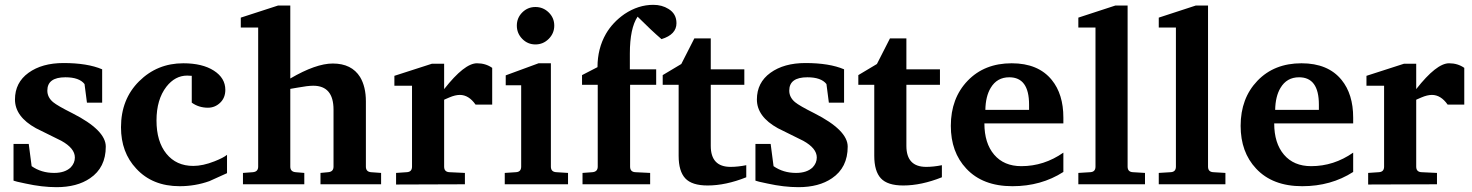

<svg xmlns="http://www.w3.org/2000/svg" viewBox="-20 -763 6093 795"><path d="M418 -156Q418 -69 353 -25Q299 12 214 12Q154 12 86 -3Q42 -12 36 -15V-167H99L111 -75Q151 -47 204 -47Q249 -47 273 -70Q290 -88 290 -111Q290 -149 234 -180Q182 -206 129 -232Q42 -280 42 -351Q42 -421 98 -461.5Q154 -502 243 -502Q342 -502 403 -476V-338H340L330 -415Q308 -443 251 -443Q176 -443 176 -388Q176 -360 200 -340Q218 -325 280 -294Q418 -224 418 -156Z M920 -46Q852 -15 847 -13Q788 8 724 8Q611 8 544 -65Q481 -132 481 -236Q481 -352 556 -426.5Q631 -501 739 -501Q818 -501 865.5 -470.5Q913 -440 913 -391Q913 -358 891.5 -337.5Q870 -317 841 -317Q803 -317 774 -338V-449Q766 -450 755 -450Q705 -450 669 -404Q628 -351 628 -264Q628 -177 669 -126.5Q710 -76 780 -76Q820 -76 868 -95Q906 -110 920 -122Z M1558 0H1307V-47L1339 -50Q1361 -52 1361 -73V-309Q1361 -408 1277 -408Q1254 -408 1211 -400Q1197 -397 1182 -395V-73Q1182 -52 1204 -50L1240 -47V0H986V-47L1027 -50Q1049 -52 1049 -73V-649H977V-690L1131 -740H1182V-438Q1288 -500 1358 -500Q1436 -500 1471 -444Q1495 -404 1495 -343V-73Q1495 -52 1516 -50L1558 -47Z M2018 -330H1949Q1921 -370 1884 -370Q1865 -370 1840.5 -359.5Q1816 -349 1817 -349Q1817 -350 1819 -352V-73Q1819 -51 1841 -50L1905 -47V0L1620 1V-47L1664 -50Q1686 -51 1686 -73V-408H1613V-449L1768 -499H1819V-394Q1903 -501 1955 -501Q1991 -501 2018 -482Z M2275 -657Q2275 -625 2252 -602Q2229 -579 2197 -579Q2165 -579 2142.5 -602Q2120 -625 2120 -657Q2120 -689 2142.5 -711.5Q2165 -734 2197 -734Q2229 -734 2252 -711.5Q2275 -689 2275 -657ZM2332 0H2070V-47L2116 -50Q2138 -51 2138 -73V-410H2074V-451L2210 -501H2261V-73Q2261 -51 2284 -50L2332 -47Z M2781 -667Q2781 -620 2719 -601Q2677 -637 2620 -694Q2588 -646 2588 -541V-476H2697V-412H2589V-73Q2589 -51 2611 -50L2672 -47V0H2392V-47L2433 -50Q2455 -52 2455 -73V-412H2390V-452L2454 -485Q2454 -562 2489 -623Q2517 -671 2566 -705Q2623 -743 2685 -743Q2721 -743 2748 -726Q2781 -706 2781 -667Z M3070 -29Q2985 5 2910 5Q2845 5 2817.5 -24.5Q2790 -54 2790 -118V-412H2724V-452L2801 -498L2855 -604H2923V-476H3062V-412H2923V-159Q2923 -72 3005 -72Q3035 -72 3070 -79Z M3490 -156Q3490 -69 3425 -25Q3371 12 3286 12Q3226 12 3158 -3Q3114 -12 3108 -15V-167H3171L3183 -75Q3223 -47 3276 -47Q3321 -47 3345 -70Q3362 -88 3362 -111Q3362 -149 3306 -180Q3254 -206 3201 -232Q3114 -280 3114 -351Q3114 -421 3170 -461.5Q3226 -502 3315 -502Q3414 -502 3475 -476V-338H3412L3402 -415Q3380 -443 3323 -443Q3248 -443 3248 -388Q3248 -360 3272 -340Q3290 -325 3352 -294Q3490 -224 3490 -156Z M3880 -29Q3795 5 3720 5Q3655 5 3627.5 -24.5Q3600 -54 3600 -118V-412H3534V-452L3611 -498L3665 -604H3733V-476H3872V-412H3733V-159Q3733 -72 3815 -72Q3845 -72 3880 -79Z M4383 -51Q4291 8 4172 8Q4049 8 3981 -65Q3917 -133 3917 -242Q3917 -356 3986.5 -428.5Q4056 -501 4169 -501Q4279 -501 4335 -432Q4383 -373 4383 -276V-252H4056Q4056 -170 4096.5 -122.5Q4137 -75 4209 -75Q4303 -75 4383 -131ZM4241 -308V-330Q4241 -443 4159 -443Q4108 -443 4082 -399Q4061 -364 4060 -308Z M4721 0H4445V-47L4494 -50Q4516 -51 4516 -73V-649H4445V-690L4598 -740H4649V-73Q4649 -51 4671 -50L4721 -47Z M5054 0H4778V-47L4827 -50Q4849 -51 4849 -73V-649H4778V-690L4931 -740H4982V-73Q4982 -51 5004 -50L5054 -47Z M5583 -51Q5491 8 5372 8Q5249 8 5181 -65Q5117 -133 5117 -242Q5117 -356 5186.5 -428.5Q5256 -501 5369 -501Q5479 -501 5535 -432Q5583 -373 5583 -276V-252H5256Q5256 -170 5296.5 -122.5Q5337 -75 5409 -75Q5503 -75 5583 -131ZM5441 -308V-330Q5441 -443 5359 -443Q5308 -443 5282 -399Q5261 -364 5260 -308Z M6043 -330H5974Q5946 -370 5909 -370Q5890 -370 5865.5 -359.5Q5841 -349 5842 -349Q5842 -350 5844 -352V-73Q5844 -51 5866 -50L5930 -47V0L5645 1V-47L5689 -50Q5711 -51 5711 -73V-408H5638V-449L5793 -499H5844V-394Q5928 -501 5980 -501Q6016 -501 6043 -482Z"/></svg>

Font: Apparatus SIL
Style: Bold
Weight: 700
Version: Version 1.0